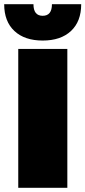

<svg xmlns="http://www.w3.org/2000/svg" viewBox="-37 -893 406 913"><path d="M349.1 -873Q349.1 -791 300.5 -745.6Q252 -700.2 166 -700.2Q80.1 -700.2 31.5 -745.6Q-17.1 -791 -17.1 -873H122.1Q122.1 -817.9 166 -817.9Q210 -817.9 210 -873ZM283.2 -660.2V0H49.8V-660.2Z"/></svg>

Font: Work Sans Black
Style: Regular
Weight: 900
Designer: Wei Huang
Foundry: Wei Huang
Version: Version 2.012